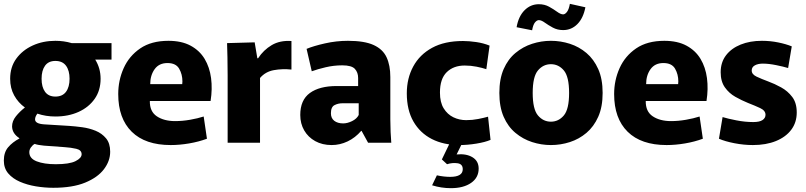

<svg xmlns="http://www.w3.org/2000/svg" viewBox="-20 -745 4207 1002"><path d="M269 -137Q219 -137 175 -152Q163 -136 163 -122Q163 -99 211 -96L341 -88Q372 -86 409 -81Q446 -76 479 -62.5Q512 -49 533.5 -23Q555 3 555 47Q555 95 522.5 138Q490 181 424.5 208Q359 235 258 235Q213 235 167.5 227.5Q122 220 84 203.5Q46 187 23 160Q0 133 0 93Q0 50 22.5 23.5Q45 -3 81 -22V-24Q44 -48 43 -85Q43 -113 63 -138Q83 -163 110 -184Q75 -209 54 -247Q33 -285 33 -334Q33 -395 65 -439Q97 -483 150.5 -507.5Q204 -532 269 -532Q314 -532 354 -520H562V-434H477Q505 -389 505 -334Q505 -273 474 -229Q443 -185 390 -161Q337 -137 269 -137ZM269 -241Q306 -241 324.5 -266Q343 -291 343 -334Q343 -377 324.5 -402Q306 -427 269 -427Q233 -427 215 -402Q197 -377 197 -334Q197 -291 215 -266Q233 -241 269 -241ZM271 112Q342 112 374 96Q406 80 406 60Q406 38 378 31.5Q350 25 318 23L209 15Q177 12 161 6Q150 12 141.5 24Q133 36 133 49Q133 82 171.5 97Q210 112 271 112Z M871 12Q738 12 667.5 -57.5Q597 -127 597 -254Q597 -326 625.5 -389.5Q654 -453 712 -492.5Q770 -532 859 -532Q928 -532 975 -506.5Q1022 -481 1048 -437.5Q1074 -394 1081.5 -337.5Q1089 -281 1079 -218H762Q761 -163 798.5 -138Q836 -113 894 -113Q932 -113 972 -120Q1012 -127 1043 -137L1060 -21Q1017 -5 967 3.5Q917 12 871 12ZM854 -416Q810 -416 787 -384Q764 -352 764 -306H931Q931 -310 931.5 -313.5Q932 -317 932 -320Q932 -357 915 -386.5Q898 -416 854 -416Z M1168 0V-351Q1168 -407 1167 -446Q1166 -485 1165 -520L1309 -524L1323 -441H1327Q1355 -484 1398 -509.5Q1441 -535 1501 -531V-382Q1454 -387 1409.5 -379Q1365 -371 1337 -338V0Z M1711 12Q1662 12 1625 -8.5Q1588 -29 1567.5 -64.5Q1547 -100 1547 -145Q1547 -223 1597 -259.5Q1647 -296 1737 -296H1849V-338Q1849 -367 1832 -385.5Q1815 -404 1766 -404Q1722 -404 1679.5 -394Q1637 -384 1607 -373L1580 -490Q1616 -505 1675.5 -518.5Q1735 -532 1796 -532Q1882 -532 1930 -510Q1978 -488 1997.5 -446Q2017 -404 2017 -343V-122Q2017 -90 2018.5 -56.5Q2020 -23 2022 0H1901L1867 -62H1865Q1834 -26 1794 -7Q1754 12 1711 12ZM1771 -101Q1793 -101 1817.5 -113Q1842 -125 1852 -145V-206H1766Q1745 -206 1726 -196.5Q1707 -187 1707 -154Q1707 -128 1724.5 -114.5Q1742 -101 1771 -101Z M2378 12Q2295 12 2233.5 -19.5Q2172 -51 2137.5 -111Q2103 -171 2103 -258Q2103 -336 2136.5 -398Q2170 -460 2235 -495.5Q2300 -531 2396 -531Q2428 -531 2465.5 -525.5Q2503 -520 2535 -507L2518 -384Q2497 -391 2467 -397Q2437 -403 2405 -403Q2347 -403 2311.5 -368.5Q2276 -334 2276 -262Q2276 -211 2295.5 -179.5Q2315 -148 2346 -133Q2377 -118 2413 -118Q2445 -118 2475.5 -124Q2506 -130 2527 -136L2540 -15Q2512 -3 2466 4.5Q2420 12 2378 12ZM2333 237Q2283 237 2235 222L2260 170Q2278 174 2296 176Q2314 178 2329 178Q2395 178 2395 138Q2395 111 2368 107Q2341 103 2313 112L2286 87L2328 0H2393L2363 61Q2413 56 2445.5 75.5Q2478 95 2478 135Q2478 182 2438.5 209.5Q2399 237 2333 237Z M2855 12Q2805 12 2757 -3.5Q2709 -19 2670 -51.5Q2631 -84 2608.5 -135.5Q2586 -187 2586 -260Q2586 -333 2608.5 -384.5Q2631 -436 2670 -468.5Q2709 -501 2757 -516.5Q2805 -532 2855 -532Q2906 -532 2954 -516.5Q3002 -501 3040.5 -468.5Q3079 -436 3102 -384.5Q3125 -333 3125 -260Q3125 -187 3102 -135.5Q3079 -84 3040.5 -51.5Q3002 -19 2954 -3.5Q2906 12 2855 12ZM2855 -110Q2895 -110 2922.5 -142.5Q2950 -175 2950 -260Q2950 -345 2922.5 -377.5Q2895 -410 2855 -410Q2815 -410 2787.5 -377.5Q2760 -345 2760 -260Q2760 -175 2787.5 -142.5Q2815 -110 2855 -110ZM2954 -725 3035 -707Q3024 -650 2993 -619Q2962 -588 2919 -588Q2889 -588 2865 -601Q2841 -614 2823 -627Q2805 -640 2792 -640Q2782 -640 2772 -628Q2762 -616 2757 -587L2676 -603Q2686 -660 2717.5 -691.5Q2749 -723 2792 -723Q2822 -723 2845.5 -710Q2869 -697 2887.5 -683.5Q2906 -670 2919 -670Q2929 -670 2939 -683Q2949 -696 2954 -725Z M3459 12Q3326 12 3255.5 -57.5Q3185 -127 3185 -254Q3185 -326 3213.5 -389.5Q3242 -453 3300 -492.5Q3358 -532 3447 -532Q3516 -532 3563 -506.5Q3610 -481 3636 -437.5Q3662 -394 3669.5 -337.5Q3677 -281 3667 -218H3350Q3349 -163 3386.5 -138Q3424 -113 3482 -113Q3520 -113 3560 -120Q3600 -127 3631 -137L3648 -21Q3605 -5 3555 3.5Q3505 12 3459 12ZM3442 -416Q3398 -416 3375 -384Q3352 -352 3352 -306H3519Q3519 -310 3519.5 -313.5Q3520 -317 3520 -320Q3520 -357 3503 -386.5Q3486 -416 3442 -416Z M3909 12Q3862 12 3813 2.5Q3764 -7 3732 -21L3751 -134Q3777 -126 3822.5 -117Q3868 -108 3911 -108Q3944 -108 3959.5 -118.5Q3975 -129 3975 -146Q3975 -168 3947 -181Q3919 -194 3883 -208Q3851 -221 3818 -239.5Q3785 -258 3763 -289Q3741 -320 3741 -368Q3741 -420 3769 -456.5Q3797 -493 3845.5 -512.5Q3894 -532 3956 -532Q4000 -532 4041.5 -523.5Q4083 -515 4112 -503L4093 -390Q4070 -397 4031 -405Q3992 -413 3961 -413Q3936 -413 3919.5 -404Q3903 -395 3903 -377Q3903 -357 3928.5 -345Q3954 -333 3989 -320Q4022 -308 4056.5 -289Q4091 -270 4114.5 -239Q4138 -208 4138 -158Q4138 -106 4109.5 -68Q4081 -30 4029.5 -9Q3978 12 3909 12Z"/></svg>

Font: Murecho
Style: Bold
Weight: 700
Designer: Neil Summerour
Foundry: Positype
Version: Version 1.010; ttfautohint (v1.8.3)